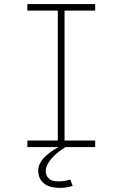

<svg xmlns="http://www.w3.org/2000/svg" viewBox="-20 -720 610 940"><path d="M301 0Q297 2.5 290.5 6.5Q284 10.5 267.2 23.5Q250.5 36.5 237.8 49.8Q225 63 214.5 81.2Q204 99.5 204 116Q204 139 217 152Q230 165 249.8 167Q269.5 169 288.5 166.8Q307.5 164.5 324 159L336 190Q307 199 277.8 199.8Q248.5 200.5 223.5 193Q198.5 185.5 182.8 165.2Q167 145 167 115Q167 95.5 177.5 76.8Q188 58 202.8 44.8Q217.5 31.5 232.2 21Q247 10.5 257.5 5L268 0H114V-32H263V-668H114V-700H446V-668H296V-32H446V0Z"/></svg>

Font: League Mono Narrow Thin
Style: Regular
Weight: 100
Width: 3
Designer: Tyler Finck
Foundry: The League of Moveable Type / Tyler Finck
Version: Version 2.210